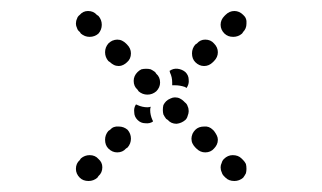

<svg xmlns="http://www.w3.org/2000/svg" viewBox="-20 -439 586 349"><path d="M118 -132Q118 -123 125 -116Q131 -110 141 -110Q150 -110 157 -116L159 -119Q166 -125 166 -135Q166 -144 159 -150Q153 -157 143 -157Q134 -157 127 -151L125 -148Q118 -142 118 -132ZM406 -110Q415 -110 422 -116Q425 -120 427 -124Q428 -128 428 -132Q428 -137 427 -141Q425 -145 422 -148L419 -151Q413 -157 403 -157Q394 -157 387 -150Q384 -147 383 -143Q381 -139 381 -135Q381 -130 383 -126Q384 -122 387 -119L390 -116Q396 -110 406 -110ZM171 -185Q171 -175 177 -169Q184 -162 193 -162Q203 -162 209 -169L212 -171Q218 -178 218 -187Q218 -196 212 -203Q205 -209 196 -209Q186 -210 180 -203L177 -201Q171 -194 171 -185ZM353 -162Q363 -162 369 -169Q372 -172 374 -176Q376 -180 376 -185Q376 -189 374 -193Q372 -197 369 -201L367 -203Q360 -210 351 -209Q341 -209 335 -203Q332 -200 330 -196Q328 -191 328 -187Q328 -182 330 -178Q332 -174 335 -171L337 -169Q344 -162 353 -162ZM224 -235Q223 -243 227 -249Q229 -249 230 -248Q239 -244 248 -244Q251 -244 254 -245Q253 -242 253 -239Q253 -230 257 -221Q258 -220 258 -218Q252 -214 244 -215Q236 -215 230 -221Q224 -227 224 -235ZM301 -214Q310 -215 317 -221Q320 -224 321 -228Q323 -233 323 -237Q323 -242 321 -246Q320 -250 316 -253L314 -255Q311 -258 307 -260Q303 -262 298 -262Q294 -262 290 -260Q285 -258 282 -255Q279 -252 277 -248Q276 -244 276 -239Q276 -235 277 -231Q279 -227 282 -223L285 -221Q291 -214 301 -214ZM248 -267Q257 -267 264 -273Q271 -280 271 -289Q271 -299 264 -305L262 -308Q258 -311 254 -313Q250 -314 246 -314Q241 -314 237 -313Q233 -311 230 -308Q223 -301 223 -292Q223 -282 230 -276L232 -273Q239 -267 248 -267ZM289 -307Q289 -309 288 -310Q295 -315 303 -314Q311 -313 317 -308Q323 -302 323 -294Q324 -286 319 -279Q318 -280 316 -281Q307 -284 298 -284Q295 -284 293 -284Q293 -287 293 -289Q293 -299 289 -307ZM187 -321Q191 -319 196 -319Q200 -319 204 -321Q208 -323 211 -326Q218 -332 218 -342Q218 -351 211 -358L209 -360Q206 -363 202 -365Q198 -367 193 -367Q189 -367 184 -365Q180 -363 177 -360Q171 -353 171 -344Q171 -335 177 -328L180 -326Q183 -323 187 -321ZM329 -342Q329 -332 335 -326Q342 -319 351 -319Q360 -319 367 -326L369 -328Q376 -335 376 -344Q376 -353 369 -360Q363 -367 353 -367Q344 -367 338 -360L335 -358Q329 -351 329 -342ZM143 -372Q152 -372 159 -378Q165 -385 165 -394Q165 -403 159 -410L156 -412Q150 -419 140 -419Q131 -419 125 -412Q121 -409 120 -405Q118 -401 118 -396Q118 -392 120 -388Q121 -384 125 -381L127 -378Q134 -372 143 -372ZM381 -394Q381 -385 388 -378Q394 -372 404 -372Q413 -372 420 -378L422 -381Q428 -387 428 -396Q429 -406 422 -412Q415 -419 406 -419Q397 -419 390 -412L388 -410Q381 -403 381 -394Z"/></svg>

Font: FRB American Cursive Dotted Extrabold
Style: Bold Italic
Weight: 800
Italic angle: -25°
Version: Version 2.0;Modular Font Editor K font №1